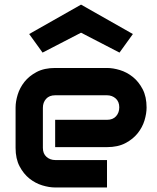

<svg xmlns="http://www.w3.org/2000/svg" viewBox="-20 -828 693 848"><path d="M627.4 -353Q627.4 -326.7 618.2 -296.1Q608.9 -265.6 588.1 -239.5Q567.4 -213.4 533.9 -195.8Q500.5 -178.2 452.6 -178.2H223.6V-298.8H452.6Q478.5 -298.8 492.7 -314.7Q506.8 -330.6 506.8 -354Q506.8 -378.9 491 -393.1Q475.1 -407.2 452.6 -407.2H223.6Q197.8 -407.2 183.6 -391.4Q169.4 -375.5 169.4 -352.1V-174.8Q169.4 -149.4 185.3 -135.3Q201.2 -121.1 224.6 -121.1H452.6V0H223.6Q197.3 0 166.7 -9.3Q136.2 -18.6 110.1 -39.3Q84 -60.1 66.4 -93.5Q48.8 -127 48.8 -174.8V-353Q48.8 -379.4 58.1 -409.9Q67.4 -440.4 88.1 -466.6Q108.9 -492.7 142.3 -510.3Q175.8 -527.8 223.6 -527.8H452.6Q479 -527.8 509.5 -518.6Q540 -509.3 566.2 -488.5Q592.3 -467.8 609.9 -434.3Q627.4 -400.9 627.4 -353ZM507.8 -595.7 337.9 -683.6 168 -595.7 108.9 -677.7 337.9 -807.6 566.9 -677.7Z"/></svg>

Font: Audiowide
Style: Regular
Weight: 400
Designer: Astigmatic (AOETI)
Foundry: Astigmatic (AOETI)
Version: Version 1.002